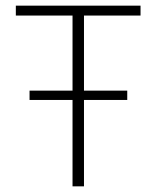

<svg xmlns="http://www.w3.org/2000/svg" viewBox="-20 -659 554 679"><path d="M84.5 -305.5V-338.5H430V-305.5ZM236.5 0V-634.5H277V0ZM36 -604V-639H477V-604Z"/></svg>

Font: Anek Latin ExtraLight
Style: Regular
Weight: 250
Designer: Yesha Goshar
Foundry: Ek Type
Version: Version 1.003